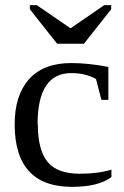

<svg xmlns="http://www.w3.org/2000/svg" viewBox="-20 -716 483 746"><path d="M126 -233H127Q127 -134 164.5 -87.5Q202 -41 290 -41Q362 -41 413 -57V-28Q362 10 260 10Q37 10 37 -233Q37 -346 93 -408.5Q149 -471 257 -471Q323 -471 401 -456V-328H374L353 -409Q312 -432 257 -432Q126 -432 126 -233ZM123 -696 254 -606 385 -696H412V-680L306 -546H202L96 -680V-696Z"/></svg>

Font: Libra Serif Modern
Style: Regular
Weight: 400
Designer: Stefan Peev, Context Ltd
Foundry: Stefan Peev, Context Ltd
Version: Version 1.000